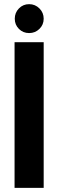

<svg xmlns="http://www.w3.org/2000/svg" viewBox="-20 -903 280 923"><path d="M190 0H50V-700H190ZM51 -813Q51 -842 71 -862.5Q91 -883 120 -883Q149 -883 169.5 -862.5Q190 -842 190 -813Q190 -784 169.5 -764Q149 -744 120 -744Q91 -744 71 -764Q51 -784 51 -813Z"/></svg>

Font: CAT North
Style: Regular
Weight: 400
Designer: Peter Wiegel
Foundry: Peter Wiegel
Version: Version 1.000